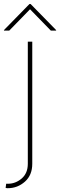

<svg xmlns="http://www.w3.org/2000/svg" viewBox="-43 -759 307 983"><path d="M-11.4 181.8H-2.8Q36.9 181.8 68.5 154.5Q99.4 127.5 99.4 79.5V-545.5H122.2V79.5Q122.2 137.4 84.9 170.8Q46.9 204.5 -2.8 204.5Q-5 204.5 -7.5 204.4Q-9.9 204.2 -14.2 203.1ZM-22.7 -602.3V-605.1L108 -738.6H113.6L244.3 -605.1V-602.3H217.3L110.8 -711.6L4.3 -602.3Z"/></svg>

Font: Inter P Thin
Style: Regular
Weight: 100
Designer: Rasmus Andersson
Foundry: rsms
Version: Version 3.018;git-588b23468